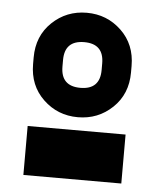

<svg xmlns="http://www.w3.org/2000/svg" viewBox="-43 -748 486 586"><g transform="rotate(5 200.0 -455.0)"><path d="M50 -200H350V-350H50ZM260 -560V-540Q260 -480 200 -480Q140 -480 140 -540V-560Q140 -620 200 -620Q260 -620 260 -560ZM350 -540V-560Q350 -626 306 -668Q262 -710 200 -710Q138 -710 94 -668Q50 -626 50 -560V-540Q50 -474 94 -432Q138 -390 200 -390Q262 -390 306 -432Q350 -474 350 -540Z"/></g></svg>

Font: Millimetre
Style: Extrablack
Weight: 900
Designer: Jérémy Landes
Version: Version 1.0